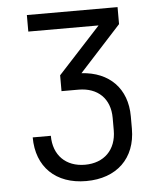

<svg xmlns="http://www.w3.org/2000/svg" viewBox="-53 -776 706 833"><g transform="rotate(-5 300.0 -360.0)"><path d="M289 10C422 10 506 -70 506 -199V-253C506 -374 430 -451 309 -458L490 -656V-730H95V-658H401L216 -457V-388H290C374 -388 427 -337 427 -253V-199C427 -114 373 -61 290 -61C207 -61 153 -114 153 -199H74C74 -70 157 10 289 10Z"/></g></svg>

Font: JetBrains Mono Light
Style: Regular
Weight: 336
Monospace: yes
Designer: Philipp Nurullin, Konstantin Bulenkov
Foundry: JetBrains
Version: Version 2.305